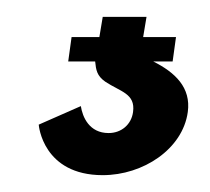

<svg xmlns="http://www.w3.org/2000/svg" viewBox="-20 -209 249 228"><path d="M76 -83 26 -61C26 -60 31 -1 102 -1C150 -1 197 -32 203 -76C207 -105 188 -123 162 -136H185L189 -165H150L154 -189H102L98 -165H65L61 -136H93C94 -126 95 -119 105 -112C123 -100 141 -98 138 -76C136 -61 124 -51 109 -51C86 -51 78 -70 76 -83Z"/></svg>

Font: Hussar Tani
Style: DwaKurs
Weight: 700
Foundry: Cannot Into Space Fonts
Version: Version 0.92